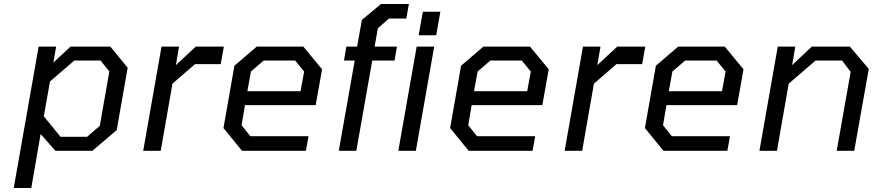

<svg xmlns="http://www.w3.org/2000/svg" viewBox="-20 -757 4386 964"><path d="M49 187 174 -523H262L248 -443L334 -523H534L621 -417L566 -104L444 0H258L184 -84L137 187ZM284 -70H417L481 -125L529 -398L485 -453H353L231 -348L200 -173Z M699 0 791 -523H879L863 -430L963 -523H1104L1088 -435H959L846 -337L787 0Z M1195 0 1102 -114 1157 -427 1269 -523H1503L1597 -409L1565 -229H1210L1193 -128L1237 -73H1529L1516 0ZM1222 -299H1489L1507 -398L1462 -453H1304L1240 -398Z M1681 0 1761 -453H1707L1719 -523H1773L1797 -657L1893 -737H2033L2020 -664H1933L1877 -615L1861 -523H1973L1961 -453H1849L1769 0Z M2082 -580 2103 -698H2191L2170 -580ZM1980 0 2072 -523H2160L2068 0Z M2333 0 2240 -114 2295 -427 2407 -523H2641L2735 -409L2703 -229H2348L2331 -128L2375 -73H2667L2654 0ZM2360 -299H2627L2645 -398L2600 -453H2442L2378 -398Z M2815 0 2907 -523H2995L2979 -430L3079 -523H3220L3204 -435H3075L2962 -337L2903 0Z M3311 0 3218 -114 3273 -427 3385 -523H3619L3713 -409L3681 -229H3326L3309 -128L3353 -73H3645L3632 0ZM3338 -299H3605L3623 -398L3578 -453H3420L3356 -398Z M3793 0 3885 -523H3973L3957 -430L4056 -523H4247L4342 -411L4269 0H4181L4251 -396L4208 -453H4075L3940 -337L3881 0Z"/></svg>

Font: Tomorrow
Style: Italic
Weight: 400
Italic angle: -10°
Designer: Tony de Marco, Monica Rizzolli
Foundry: Just in Type
Version: Version 2.002